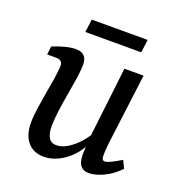

<svg xmlns="http://www.w3.org/2000/svg" viewBox="-107 -640 686 736"><g transform="rotate(20 236.5 -271.5)"><path d="M150 7Q108 7 84 -21Q60 -49 60 -99Q60 -125 65 -159.5Q70 -194 76 -228Q82 -262 86 -286Q88 -301 90 -317Q92 -333 92 -343Q92 -355 85 -360.5Q78 -366 68 -366H29L33 -400Q60 -411 84 -417Q108 -423 126 -423Q172 -423 172 -376Q172 -368 171 -355.5Q170 -343 168 -326Q163 -294 156 -254Q149 -214 144 -177Q139 -140 139 -114Q139 -86 148.5 -68.5Q158 -51 181 -51Q203 -51 227 -66Q251 -81 272 -105Q293 -129 306 -156L312 -130Q286 -63 241.5 -28Q197 7 150 7ZM333 7Q312 7 300.5 -6.5Q289 -20 288 -50Q288 -62 289.5 -84.5Q291 -107 292 -125L326 -416H404L370 -148Q367 -127 365.5 -107Q364 -87 364 -74Q364 -56 376 -56Q385 -56 400.5 -63.5Q416 -71 441 -86L456 -55Q429 -26 395 -9.5Q361 7 333 7ZM144 -550H372L365 -497H137Z"/></g></svg>

Font: Yrsa
Style: Italic
Weight: 400
Italic angle: -7.10001°
Designer: Anna Giedrys (Yrsa+Rasa design), David Brezina (Yrsa art-direction, Rasa art-direction, design)
Foundry: Rosetta Type Foundry
Version: Version 2.004